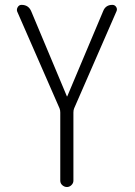

<svg xmlns="http://www.w3.org/2000/svg" viewBox="-20 -750 540 770"><path d="M218.8 -315.4 48.8 -704.1Q45.9 -712.9 51.3 -721.7Q56.6 -730.5 66.4 -730.5Q94.7 -730.5 105.5 -704.1L248 -364.3Q248 -363.3 249 -363.3Q250 -363.3 250 -364.3L393.6 -705.1Q403.3 -730.5 430.7 -730.5Q440.4 -730.5 445.8 -722.2Q451.2 -713.9 447.3 -705.1L277.3 -315.4Q274.4 -308.6 274.4 -298.8V-25.4Q274.4 -15.6 266.6 -7.8Q258.8 0 248.5 0Q238.3 0 230 -7.3Q221.7 -14.6 221.7 -25.4V-298.8Q221.7 -308.6 218.8 -315.4Z"/></svg>

Font: Rounded Mgen+ 1m light
Style: Regular
Weight: 200
Designer: [Source Han Sans]
Ryoko NISHIZUKA  (kana & ideographs); Paul D. Hunt (Latin, Greek & Cyrillic); Wenlong ZHANG  (bopomofo
Version: Version 1.059.20150602